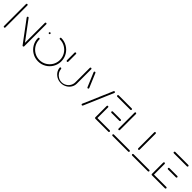

<svg xmlns="http://www.w3.org/2000/svg" viewBox="325 -1767 3014 3014"><g transform="rotate(45 1832.0 -259.5)"><path d="M49.6 0Q43.3 0 38.7 -4.4Q34.1 -8.9 34.1 -15.2V-503.3Q34.1 -509.6 38.7 -514.1Q43.3 -518.5 49.6 -518.5Q55.9 -518.5 60.4 -514.1Q64.8 -509.6 64.8 -503.3V-15.2Q64.8 -8.9 60.4 -4.4Q55.9 0 49.6 0ZM188.5 -370.4Q188.5 -376.7 193 -381.3Q197.4 -385.9 203.7 -385.9Q211.5 -385.9 215.9 -379.6L480.4 -24.4L455.9 -5.9L191.5 -361.1Q188.5 -365.2 188.5 -370.4ZM467.8 0Q461.5 0 457 -4.4Q452.6 -8.9 452.6 -15.2V-503.3Q452.6 -509.6 457 -514.1Q461.5 -518.5 467.8 -518.5Q474.1 -518.5 478.7 -514.1Q483.3 -509.6 483.3 -503.3V-15.2Q483.3 -8.9 478.7 -4.4Q474.1 0 467.8 0Z M604.4 -443Q604.4 -449.3 609.1 -453.9Q613.7 -458.5 620 -458.5Q626.3 -458.5 630.7 -453.9Q635.2 -449.3 635.2 -443Q635.2 -436.7 630.7 -432.2Q626.3 -427.8 620 -427.8Q613.7 -427.8 609.1 -432.2Q604.4 -436.7 604.4 -443ZM788.1 -503.3Q788.1 -509.6 792.6 -514.1Q797 -518.5 803.3 -518.5Q873.7 -518.5 933.3 -483.7Q993 -448.9 1027.8 -389.3Q1062.6 -329.6 1062.6 -259.3Q1062.6 -188.9 1027.8 -129.3Q993 -69.6 933.3 -34.8Q873.7 0 803.3 0Q732.6 0 673.1 -34.8Q613.7 -69.6 578.9 -129.3Q544.1 -188.9 544.1 -259.3Q544.1 -265.6 548.7 -270.2Q553.3 -274.8 559.6 -274.8Q565.9 -274.8 570.4 -270.2Q574.8 -265.6 574.8 -259.3Q574.8 -197 605.6 -144.6Q636.3 -92.2 688.7 -61.5Q741.1 -30.7 803.3 -30.7Q865.6 -30.7 918 -61.5Q970.4 -92.2 1001.1 -144.6Q1031.9 -197 1031.9 -259.3Q1031.9 -321.5 1001.1 -373.9Q970.4 -426.3 918 -457Q865.6 -487.8 803.3 -487.8Q797 -487.8 792.6 -492.4Q788.1 -497 788.1 -503.3Z M1128.1 -317.8Q1121.9 -317.8 1117.2 -322.2Q1112.6 -326.7 1112.6 -333V-503.3Q1112.6 -509.6 1117.2 -514.1Q1121.9 -518.5 1128.1 -518.5Q1134.4 -518.5 1138.9 -514.1Q1143.3 -509.6 1143.3 -503.3V-333Q1143.3 -326.7 1138.9 -322.2Q1134.4 -317.8 1128.1 -317.8ZM1466.3 -518.5Q1472.6 -518.5 1477 -514.1Q1481.5 -509.6 1481.5 -503.3V-184.4Q1481.5 -137.8 1456.9 -98.3Q1432.2 -58.9 1390 -35.6Q1347.8 -12.2 1297.4 -12.2Q1249.6 -12.2 1209.1 -33.1Q1168.5 -54.1 1143.1 -90Q1117.8 -125.9 1113.7 -169.3Q1113 -175.9 1117.6 -180.9Q1122.2 -185.9 1128.9 -185.9Q1134.8 -185.9 1139.3 -181.9Q1143.7 -177.8 1144.1 -171.9Q1147 -132.6 1168.3 -100.4Q1189.6 -68.1 1223.5 -49.4Q1257.4 -30.7 1297.4 -30.7Q1338.9 -30.7 1374.1 -51.3Q1409.3 -71.9 1430 -107.2Q1450.7 -142.6 1450.7 -184.4V-503.3Q1450.7 -509.6 1455.4 -514.1Q1460 -518.5 1466.3 -518.5Z M1669.6 -267.8Q1669.6 -261.5 1665 -257Q1660.4 -252.6 1654.1 -252.6Q1649.6 -252.6 1645.9 -255Q1642.2 -257.4 1640.4 -261.5L1541.1 -497Q1539.6 -499.6 1539.6 -503.3Q1539.6 -509.6 1544.3 -514.1Q1548.9 -518.5 1555.2 -518.5Q1559.6 -518.5 1563.3 -516.1Q1567 -513.7 1568.9 -509.6L1668.1 -274.1Q1669.6 -271.5 1669.6 -267.8ZM1778.5 0Q1772.2 0 1767.6 -4.4Q1763 -8.9 1763 -15.2Q1763 -18.9 1764.4 -21.5L1973.7 -509.6Q1975.6 -513.7 1979.3 -516.1Q1983 -518.5 1987.4 -518.5Q1993.7 -518.5 1998.3 -514.1Q2003 -509.6 2003 -503.3Q2003 -499.6 2001.5 -497L1792.6 -8.9Q1790.7 -4.8 1786.9 -2.4Q1783 0 1778.5 0Z M2061.1 -16.3V-267.4Q2061.1 -273.7 2065.6 -278.1Q2070 -282.6 2076.3 -282.6Q2082.6 -282.6 2087.2 -278.1Q2091.9 -273.7 2091.9 -267.4V-16.3ZM2380.7 -15.6Q2380.7 -9.3 2376.3 -4.8Q2371.9 -0.4 2365.6 -0.4H2076.3Q2070 -0.4 2065.6 -4.8Q2061.1 -9.3 2061.1 -15.6Q2061.1 -21.9 2065.6 -26.5Q2070 -31.1 2076.3 -31.1H2365.6Q2371.9 -31.1 2376.3 -26.5Q2380.7 -21.9 2380.7 -15.6ZM2175.9 -259.3Q2175.9 -265.6 2180.4 -270Q2184.8 -274.4 2191.1 -274.4H2365.6Q2371.9 -274.4 2376.3 -270Q2380.7 -265.6 2380.7 -259.3Q2380.7 -253 2376.3 -248.3Q2371.9 -243.7 2365.6 -243.7H2191.1Q2184.8 -243.7 2180.4 -248.3Q2175.9 -253 2175.9 -259.3ZM2061.1 -503.3Q2061.1 -509.6 2065.6 -514.3Q2070 -518.9 2076.3 -518.9H2365.6Q2371.9 -518.9 2376.3 -514.3Q2380.7 -509.6 2380.7 -503.3Q2380.7 -497 2376.3 -492.6Q2371.9 -488.1 2365.6 -488.1H2076.3Q2070 -488.1 2065.6 -492.6Q2061.1 -497 2061.1 -503.3Z M2821.5 -15.2Q2821.5 -8.9 2817 -4.4Q2812.6 0 2806.3 0H2457.8Q2451.5 0 2447 -4.4Q2442.6 -8.9 2442.6 -15.2Q2442.6 -21.5 2447 -26.1Q2451.5 -30.7 2457.8 -30.7H2806.3Q2812.6 -30.7 2817 -26.1Q2821.5 -21.5 2821.5 -15.2ZM2459.6 -133.7Q2453.3 -133.7 2448.7 -138.1Q2444.1 -142.6 2444.1 -148.9V-503.3Q2444.1 -509.6 2448.7 -514.1Q2453.3 -518.5 2459.6 -518.5Q2465.9 -518.5 2470.4 -514.1Q2474.8 -509.6 2474.8 -503.3V-148.9Q2474.8 -142.6 2470.4 -138.1Q2465.9 -133.7 2459.6 -133.7Z M3258.5 -15.2Q3258.5 -8.9 3254.1 -4.4Q3249.6 0 3243.3 0H2894.8Q2888.5 0 2884.1 -4.4Q2879.6 -8.9 2879.6 -15.2Q2879.6 -21.5 2884.1 -26.1Q2888.5 -30.7 2894.8 -30.7H3243.3Q3249.6 -30.7 3254.1 -26.1Q3258.5 -21.5 3258.5 -15.2ZM2896.7 -133.7Q2890.4 -133.7 2885.7 -138.1Q2881.1 -142.6 2881.1 -148.9V-503.3Q2881.1 -509.6 2885.7 -514.1Q2890.4 -518.5 2896.7 -518.5Q2903 -518.5 2907.4 -514.1Q2911.9 -509.6 2911.9 -503.3V-148.9Q2911.9 -142.6 2907.4 -138.1Q2903 -133.7 2896.7 -133.7Z M3317 -16.3V-267.4Q3317 -273.7 3321.5 -278.1Q3325.9 -282.6 3332.2 -282.6Q3338.5 -282.6 3343.1 -278.1Q3347.8 -273.7 3347.8 -267.4V-16.3ZM3636.7 -15.6Q3636.7 -9.3 3632.2 -4.8Q3627.8 -0.4 3621.5 -0.4H3332.2Q3325.9 -0.4 3321.5 -4.8Q3317 -9.3 3317 -15.6Q3317 -21.9 3321.5 -26.5Q3325.9 -31.1 3332.2 -31.1H3621.5Q3627.8 -31.1 3632.2 -26.5Q3636.7 -21.9 3636.7 -15.6ZM3431.9 -259.3Q3431.9 -265.6 3436.3 -270Q3440.7 -274.4 3447 -274.4H3621.5Q3627.8 -274.4 3632.2 -270Q3636.7 -265.6 3636.7 -259.3Q3636.7 -253 3632.2 -248.3Q3627.8 -243.7 3621.5 -243.7H3447Q3440.7 -243.7 3436.3 -248.3Q3431.9 -253 3431.9 -259.3ZM3317 -503.3Q3317 -509.6 3321.5 -514.3Q3325.9 -518.9 3332.2 -518.9H3621.5Q3627.8 -518.9 3632.2 -514.3Q3636.7 -509.6 3636.7 -503.3Q3636.7 -497 3632.2 -492.6Q3627.8 -488.1 3621.5 -488.1H3332.2Q3325.9 -488.1 3321.5 -492.6Q3317 -497 3317 -503.3Z"/></g></svg>

Font: 26F Galaxy Sans Ultra Light
Style: Regular
Weight: 200
Designer: C₂₉H₂₅N₃O₅
Version: Version 1.100